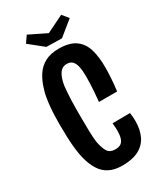

<svg xmlns="http://www.w3.org/2000/svg" viewBox="-212 -937 874 1025"><g transform="rotate(-30 224.5 -424.5)"><path d="M228 6Q180 6 147.5 -11Q115 -28 95.5 -59.5Q76 -91 65 -133Q57 -163 53 -198Q49 -233 47.5 -272Q46 -311 46 -353Q46 -381 47 -408.5Q48 -436 50.5 -461.5Q53 -487 57 -511.5Q61 -536 68 -557Q81 -602 102.5 -635Q124 -668 158.5 -686.5Q193 -705 243 -705Q309 -705 345.5 -679Q382 -653 396 -606Q410 -559 410 -495Q410 -462 407.5 -426Q405 -390 400 -351H288Q291 -380 293 -406.5Q295 -433 296 -457.5Q297 -482 297 -503Q297 -538 292 -562.5Q287 -587 275 -600Q263 -613 240 -613Q211 -613 194.5 -588Q178 -563 171 -518Q169 -500 167.5 -478.5Q166 -457 165 -433Q164 -409 164 -383.5Q164 -358 164 -332Q164 -284 165 -243.5Q166 -203 170 -173Q178 -130 192 -109Q206 -88 237 -88Q261 -88 273.5 -97Q286 -106 291.5 -125Q297 -144 297 -172Q297 -181 296 -192.5Q295 -204 294 -216L402 -217Q404 -204 405 -191Q406 -178 406 -166Q406 -112 387 -73.5Q368 -35 329 -14.5Q290 6 228 6ZM287 -744 192 -746 106 -815 134 -855 240 -803 346 -855 377 -817Z"/></g></svg>

Font: Truculenta
Style: Bold
Weight: 700
Designer: Ivan Castro, Eva Sanz & Omnibus-Type Team
Foundry: Omnibus-Type
Version: Version 1.002